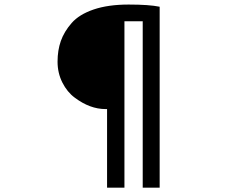

<svg xmlns="http://www.w3.org/2000/svg" viewBox="-20 -777 1024 852"><path d="M688.5 -747.1V55.7H613.3V-682.6H532.2V55.7H455.1V-293H448.2Q378.9 -293 311.5 -343.8Q278.3 -368.2 256.8 -410.6Q235.4 -453.1 235.4 -503.4Q235.4 -553.7 250 -595.2Q264.6 -636.7 297.9 -674.8Q331.1 -712.9 395.5 -734.9Q460 -756.8 550.8 -756.8Q641.6 -756.8 688.5 -747.1Z"/></svg>

Font: GenEi M Gothic v2 Medium
Style: Regular
Weight: 500
Version: Version 2.0